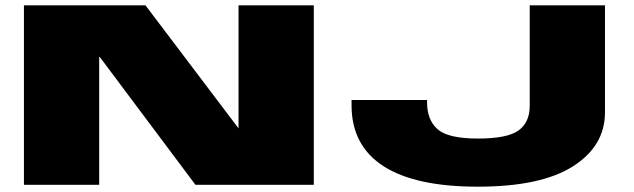

<svg xmlns="http://www.w3.org/2000/svg" viewBox="-20 -695 2385 722"><path d="M70 0H353V-481H355L715 0H1160V-675H877V-213H876.5L527 -675H70ZM1777 7Q2014 7 2134.5 -69.5Q2255 -146 2255 -273V-675H1972V-297Q1972 -235 1930 -204.5Q1888 -174 1777 -174Q1665 -174 1625.5 -209Q1586 -244 1586 -309V-319H1302V-299Q1302 -148 1421.5 -70.5Q1541 7 1777 7Z"/></svg>

Font: Anybody ExtraExpanded Black
Style: Regular
Weight: 900
Width: 8
Version: Version 1.113;gftools[0.9.25]